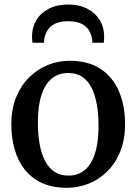

<svg xmlns="http://www.w3.org/2000/svg" viewBox="-20 -842 620 872"><path d="M31.5 -276.5Q31.5 -347 53.5 -400.8Q75.5 -454.5 113.2 -491.5Q151 -528.5 198 -547.2Q245 -566 295.5 -566Q382 -566 438 -528.2Q494 -490.5 521 -425.5Q548 -360.5 548 -278.5Q548 -208 526 -153.8Q504 -99.5 466.5 -62.8Q429 -26 381.8 -7.5Q334.5 11 284 11Q219 11 171.5 -10.5Q124 -32 93 -71Q62 -110 46.8 -162.5Q31.5 -215 31.5 -276.5ZM290.5 -44.5Q334.5 -44.5 364.8 -69.5Q395 -94.5 411.2 -144.5Q427.5 -194.5 427.5 -270Q427.5 -322 420 -365.8Q412.5 -409.5 396.5 -442Q380.5 -474.5 354.2 -492.5Q328 -510.5 290.5 -510.5Q246.5 -510.5 215.8 -485.8Q185 -461 168.5 -411Q152 -361 152 -285Q152 -232.5 159.8 -188.8Q167.5 -145 184 -112.5Q200.5 -80 227 -62.2Q253.5 -44.5 290.5 -44.5ZM290 -821.5Q339.5 -821.5 376.2 -802.5Q413 -783.5 433 -750.8Q453 -718 453 -676.5Q453 -670 452.5 -662.2Q452 -654.5 451.5 -648H399Q399.5 -651.5 399.2 -656Q399 -660.5 398 -665.5Q395 -685 384.5 -703.2Q374 -721.5 351.2 -733.5Q328.5 -745.5 290 -745.5Q251 -745.5 228.2 -733.5Q205.5 -721.5 195 -703Q184.5 -684.5 181 -665.5Q180.5 -660.5 180.2 -656Q180 -651.5 180 -648H127.5Q126.5 -654.5 126 -662.2Q125.5 -670 125.5 -677Q125.5 -718 145.2 -750.8Q165 -783.5 202 -802.5Q239 -821.5 290 -821.5Z"/></svg>

Font: Merriweather 28pt Medium
Style: Regular
Weight: 500
Version: Version 2.100